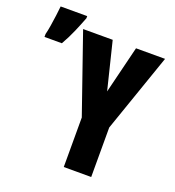

<svg xmlns="http://www.w3.org/2000/svg" viewBox="-212 -895 916 1006"><g transform="rotate(20 246.0 -392.5)"><path d="M-71 -622Q-66 -641 -61 -671.5Q-56 -702 -52 -733.5Q-48 -765 -46 -785H102V-773Q87 -734 69 -692Q51 -650 26 -606H-71ZM257 0V-276L105 -714H270L335 -450L400 -714H562L410 -276V0Z"/></g></svg>

Font: Noto Sans Mono SemiCondensed Black
Style: Regular
Weight: 900
Width: 4
Designer: Monotype Design Team
Foundry: Monotype Imaging Inc.
Version: Version 2.014; ttfautohint (v1.8.4.7-5d5b)